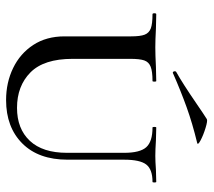

<svg xmlns="http://www.w3.org/2000/svg" viewBox="-54 -616 684 615"><g transform="rotate(90 287.5 -309.0)"><path d="M389 -456Q387 -456 387 -462Q387 -468 389 -468L429 -467Q461 -465 480 -465Q497 -465 525 -467L563 -468Q565 -468 565 -462Q565 -456 563 -456Q523 -456 507.5 -436Q492 -416 492 -365V-184Q492 -91 440 -39Q388 13 301 13Q245 13 198.5 -9.5Q152 -32 124.5 -74Q97 -116 97 -174V-387Q97 -417 91.5 -431Q86 -445 71.5 -450.5Q57 -456 26 -456Q23 -456 23 -462Q23 -468 26 -468L71 -467Q109 -465 132 -465Q156 -465 196 -467L240 -468Q242 -468 242 -462Q242 -456 240 -456Q209 -456 194 -450Q179 -444 174 -429.5Q169 -415 169 -385V-200Q169 -108 212.5 -65Q256 -22 326 -22Q393 -22 431.5 -63Q470 -104 470 -182V-365Q470 -416 452 -436Q434 -456 389 -456ZM214 -521Q210 -521 209 -525.5Q208 -530 211 -532Q247 -552 314 -598Q346 -620 362 -630Q367 -633 390 -626Q413 -619 430 -610Q447 -601 438 -599Q376 -584 324.5 -565.5Q273 -547 216 -522Z"/></g></svg>

Font: Cormorant SC Medium
Style: Regular
Weight: 500
Designer: Christian Thalmann (Catharsis Fonts)
Version: Version 3.000